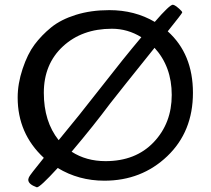

<svg xmlns="http://www.w3.org/2000/svg" viewBox="-20 -755 894 815"><path d="M55 -341Q55 -400 76 -463Q97 -526 126.5 -565.5Q156 -605 197 -638.5Q238 -672 302 -692Q366 -712 444 -712Q552 -712 637 -662Q700 -735 714 -735Q715 -735 721 -732.5Q727 -730 740.5 -718Q754 -706 753.5 -702Q753 -698 692 -622Q799 -526 799 -361Q799 -196 690 -92Q581 12 423 12Q314 12 225 -42Q150 40 137 40Q136 40 136 40Q100 27 100 8Q100 5 103 -3Q106 -11 166 -85Q55 -188 55 -341ZM636 -552Q489 -369 447 -315Q377 -221 284 -111Q346 -71 428 -71Q556 -71 632.5 -151.5Q709 -232 709 -352Q709 -472 636 -552ZM229 -160Q313 -261 409 -384.5Q505 -508 580 -597Q522 -633 455 -633Q328 -633 247 -558Q166 -483 166 -361Q166 -239 229 -160Z"/></svg>

Font: Cagliostro
Style: Regular
Weight: 400
Designer: Matthew Desmond
Foundry: Matthew Desmond
Version: Version